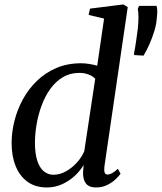

<svg xmlns="http://www.w3.org/2000/svg" viewBox="-20 -837 731 868"><path d="M452 -84.5Q450 -66.5 453 -57.2Q456 -48 466 -48Q475.5 -48 487 -54.2Q498.5 -60.5 513 -74L525 -51.5Q518.5 -42 503.2 -27.2Q488 -12.5 465.2 -1Q442.5 10.5 414 10.5Q382.5 10.5 368.5 -7.5Q354.5 -25.5 355.5 -58.5L358 -91.5Q343.5 -66 318.8 -42.8Q294 -19.5 261.5 -4.5Q229 10.5 192 10.5Q140 10.5 104.5 -15.2Q69 -41 50.8 -86Q32.5 -131 32.5 -190.5Q32.5 -240 45.5 -291.2Q58.5 -342.5 84 -389Q109.5 -435.5 147.5 -472Q185.5 -508.5 235.2 -529.8Q285 -551 347 -551Q365 -551 384.2 -547.8Q403.5 -544.5 419.5 -540L450.5 -753L380.5 -769.5L387 -798L538 -817L557.5 -805ZM410.5 -481Q399.5 -493 380.5 -500.2Q361.5 -507.5 338.5 -507.5Q296.5 -507.5 263.8 -487.8Q231 -468 207.2 -434.8Q183.5 -401.5 168.2 -360.2Q153 -319 145.5 -275.2Q138 -231.5 138 -191.5Q138 -144.5 148 -112.2Q158 -80 177 -63.5Q196 -47 221.5 -47Q251 -47 278.5 -62.5Q306 -78 328 -102.5Q350 -127 361 -153.5ZM629 -585.5 587 -588 585.5 -594Q591 -620.5 595.2 -650.2Q599.5 -680 603.5 -711.5Q606 -738.5 606 -760Q606 -781.5 603 -796.5L608.5 -810.5H688Q691 -799 691 -786Q691 -773 688.5 -751.5Q687 -728 678.2 -698.5Q669.5 -669 656.5 -639.2Q643.5 -609.5 629 -585.5Z"/></svg>

Font: Merriweather 60pt
Style: Italic
Weight: 400
Italic angle: -7.8°
Version: Version 2.101